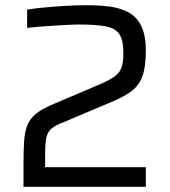

<svg xmlns="http://www.w3.org/2000/svg" viewBox="-20 -716 650 736"><path d="M70 0V-80Q70 -137 72.5 -175.5Q75 -214 86 -239Q97 -264 120.5 -282Q144 -300 187 -318L368 -395Q404 -411 422 -425Q440 -439 446.5 -459Q453 -479 453 -512Q453 -560 438.5 -583.5Q424 -607 387.5 -614.5Q351 -622 284 -622Q260 -622 225.5 -620Q191 -618 154 -615.5Q117 -613 84 -609V-679Q113 -684 151.5 -687.5Q190 -691 231.5 -693.5Q273 -696 310 -696Q358 -696 399 -691Q440 -686 472 -669Q504 -652 521.5 -616.5Q539 -581 539 -521Q539 -461 526.5 -425.5Q514 -390 486.5 -368.5Q459 -347 414 -328L208 -241Q182 -230 170.5 -216Q159 -202 156 -179.5Q153 -157 153 -122V-75H539V0Z"/></svg>

Font: Saira Thin
Style: Regular
Weight: 400
Version: Version 1.101